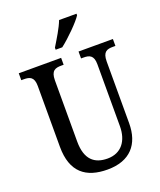

<svg xmlns="http://www.w3.org/2000/svg" viewBox="-168 -1035 961 1150"><g transform="rotate(-20 313.0 -460.5)"><path d="M269 -784V-771H311C363 -811 438 -886 460 -921V-931H349C332 -886 297 -830 269 -784ZM317 10C461 10 532 -73 532 -207V-600C532 -662 559 -670 597 -670H613V-714H394V-670H409C446 -670 474 -662 474 -604V-209C474 -116 427 -52 339 -52C257 -52 202 -94 202 -210V-600C202 -662 230 -670 268 -670H283V-714H13V-670H29C66 -670 94 -662 94 -604V-216C94 -53 180 10 317 10Z"/></g></svg>

Font: Noto Serif Bengali Condensed Medium
Style: Regular
Weight: 500
Width: 3
Designer: Juan Bruce, Universal Thirst, Indian Type Foundry and the Monotype Design Team.
Foundry: Monotype Imaging Inc.
Version: Version 2.003